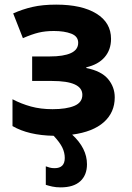

<svg xmlns="http://www.w3.org/2000/svg" viewBox="-20 -577 570 830"><path d="M242 233Q222 233 206 229.5Q190 226 178 222V142Q186 145 195 147.5Q204 150 216 150Q260 150 260 106Q260 83 249.5 61Q239 39 212 10Q103 8 34 -32V-148Q72 -128 114 -116.5Q156 -105 207 -105Q267 -105 301.5 -119.5Q336 -134 336 -167Q336 -227 205 -227H119V-333H195Q255 -333 286.5 -347.5Q318 -362 318 -392Q318 -420 288 -431.5Q258 -443 213 -443Q176 -443 147 -436Q118 -429 79 -412L37 -519Q77 -537 120.5 -547Q164 -557 223 -557Q334 -557 397 -518Q460 -479 460 -409Q460 -362 432.5 -330Q405 -298 353 -286V-283Q418 -270 447 -235.5Q476 -201 476 -156Q476 -91 429 -49Q382 -7 292 5Q356 64 356 133Q356 180 327 206.5Q298 233 242 233Z"/></svg>

Font: Noto Sans Mono Condensed
Style: Bold
Weight: 700
Width: 3
Designer: Monotype Design Team
Foundry: Monotype Imaging Inc.
Version: Version 2.014